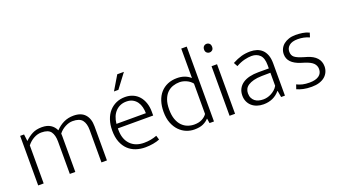

<svg xmlns="http://www.w3.org/2000/svg" viewBox="-62 -1207 3004 1711"><g transform="rotate(-20 1440.5 -351.0)"><path d="M128 0H76V-470H113L121 -405Q154 -438 192 -457.5Q230 -477 283 -477Q333 -477 365 -456.5Q397 -436 413 -400Q448 -437 490 -457Q532 -477 583 -477Q655 -477 691.5 -436.5Q728 -396 728 -324V0H676V-308Q676 -368 650.5 -401Q625 -434 559 -434Q525 -434 488.5 -415Q452 -396 427 -364Q428 -355 428 -344Q428 -333 428 -324V0H376V-308Q376 -368 352 -401Q328 -434 263 -434Q226 -434 190.5 -414.5Q155 -395 128 -361Z M1252 -235H917V-221Q917 -133 964.5 -83.5Q1012 -34 1094 -34Q1159 -34 1216 -56L1228 -16Q1202 -5 1165.5 1.5Q1129 8 1091 8Q1044 8 1002.5 -6Q961 -20 930 -49.5Q899 -79 881 -124.5Q863 -170 863 -234Q863 -289 878 -334Q893 -379 921 -410.5Q949 -442 987 -459Q1025 -476 1072 -476Q1112 -476 1145.5 -461.5Q1179 -447 1202.5 -420Q1226 -393 1239 -355Q1252 -317 1252 -271ZM1198 -277Q1198 -306 1191 -334.5Q1184 -363 1168.5 -385Q1153 -407 1128.5 -420.5Q1104 -434 1069 -434Q1008 -434 967.5 -393Q927 -352 919 -277ZM1140 -690 1039 -556H997L1077 -690Z M1691 -710H1743V0H1701L1694 -44H1692Q1671 -21 1639 -6.5Q1607 8 1556 8Q1518 8 1481.5 -6.5Q1445 -21 1415.5 -51Q1386 -81 1368 -126.5Q1350 -172 1350 -234Q1350 -289 1364.5 -334Q1379 -379 1407 -410.5Q1435 -442 1474.5 -459Q1514 -476 1564 -476Q1640 -476 1691 -431ZM1691 -378Q1671 -404 1638 -419Q1605 -434 1573 -434Q1540 -434 1509.5 -423.5Q1479 -413 1455.5 -390Q1432 -367 1418 -329Q1404 -291 1404 -237Q1404 -181 1418 -142.5Q1432 -104 1455.5 -80Q1479 -56 1509 -45Q1539 -34 1571 -34Q1614 -34 1644.5 -50Q1675 -66 1691 -90Z M1891 0V-470H1943V0ZM1918 -591Q1902 -591 1890.5 -601.5Q1879 -612 1879 -631Q1879 -651 1890 -662Q1901 -673 1917 -673Q1932 -673 1943.5 -662.5Q1955 -652 1955 -631Q1955 -611 1944 -601Q1933 -591 1918 -591Z M2088 -429Q2135 -454 2174.5 -465Q2214 -476 2259 -476Q2291 -476 2319.5 -467Q2348 -458 2369.5 -438Q2391 -418 2403.5 -385.5Q2416 -353 2416 -306V0H2380L2369 -62H2367Q2338 -27 2299 -9.5Q2260 8 2212 8Q2179 8 2151 -1.5Q2123 -11 2102.5 -29Q2082 -47 2070.5 -72.5Q2059 -98 2059 -129Q2059 -166 2074 -194Q2089 -222 2116 -240.5Q2143 -259 2180.5 -268Q2218 -277 2264 -277H2364V-308Q2364 -376 2334 -405Q2304 -434 2256 -434Q2227 -434 2189 -425Q2151 -416 2108 -392ZM2364 -236 2281 -235Q2236 -234 2204 -225.5Q2172 -217 2151.5 -203.5Q2131 -190 2122 -171.5Q2113 -153 2113 -132Q2113 -106 2122 -87.5Q2131 -69 2146 -57Q2161 -45 2181.5 -39.5Q2202 -34 2225 -34Q2243 -34 2262 -38.5Q2281 -43 2299.5 -52.5Q2318 -62 2335 -76.5Q2352 -91 2364 -112Z M2803 -411Q2753 -434 2694 -434Q2640 -434 2613 -411.5Q2586 -389 2586 -354Q2586 -319 2609 -300.5Q2632 -282 2690 -265L2720 -256Q2777 -239 2807 -206Q2837 -173 2837 -125Q2837 -97 2826 -72.5Q2815 -48 2794 -30Q2773 -12 2741.5 -2Q2710 8 2669 8Q2624 8 2590 0.5Q2556 -7 2530 -19L2544 -60Q2570 -47 2598 -40.5Q2626 -34 2664 -34Q2721 -34 2752 -56Q2783 -78 2783 -119Q2783 -151 2760.5 -174.5Q2738 -198 2681 -216L2649 -226Q2532 -263 2532 -349Q2532 -377 2543.5 -400.5Q2555 -424 2575.5 -440.5Q2596 -457 2624.5 -466.5Q2653 -476 2688 -476Q2720 -476 2754 -471Q2788 -466 2816 -452Z"/></g></svg>

Font: Mukta ExtraLight
Style: Regular
Weight: 275
Designer: Girish Dalvi and Yashodeep Gholap
Foundry: Ek Type
Version: Version 2.538;PS 1.002;hotconv 16.6.51;makeotf.lib2.5.65220;